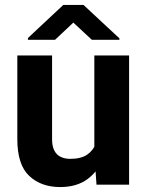

<svg xmlns="http://www.w3.org/2000/svg" viewBox="-20 -755 600 785"><path d="M365.7 -528.3H507.8V0H374.5L365.7 -127ZM424.3 -237.3Q424.3 -166 402.8 -110.4Q381.3 -54.7 337.4 -22.5Q293.5 9.8 226.1 9.8Q147.9 9.8 99.4 -35.9Q50.8 -81.5 50.8 -186.5V-528.3H192.9V-185.5Q192.9 -156.7 202.4 -138.9Q211.9 -121.1 228.8 -113.3Q245.6 -105.5 267.1 -105.5Q311 -105.5 336.2 -122.6Q361.3 -139.6 371.8 -169.4Q382.3 -199.2 382.3 -236.3ZM468.3 -598.1V-592.3H355.5L279.8 -662.6L205.1 -592.3H94.2V-599.6L238.8 -734.9H321.3Z"/></svg>

Font: Heebo
Style: Bold
Weight: 700
Designer: Oded Ezer
Foundry: Ezer Type House
Version: Version 3.100